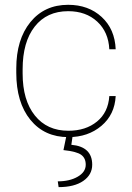

<svg xmlns="http://www.w3.org/2000/svg" viewBox="-20 -558 547 795"><path d="M263.2 -16.6Q335 -16.6 381.6 -54.7Q428.2 -92.8 432.6 -160.2H459Q455.1 -83.5 399.9 -36.9Q344.7 9.8 263.2 9.8Q164.1 9.8 105.7 -62Q47.4 -133.8 47.4 -256.8V-274.4Q47.4 -394.5 105.7 -466.3Q164.1 -538.1 262.2 -538.1Q346.2 -538.1 400.9 -487.8Q455.6 -437.5 459 -354H432.6Q429.2 -425.3 382.6 -468.5Q335.9 -511.7 262.2 -511.7Q173.8 -511.7 123.8 -448Q73.7 -384.3 73.7 -271V-253.9Q73.7 -143.1 124.3 -79.8Q174.8 -16.6 263.2 -16.6ZM280.8 4.4 275.4 41.5Q361.8 49.3 361.8 124Q361.8 165.5 324.7 191.2Q287.6 216.8 222.7 216.8L219.2 192.9Q268.6 192.9 301.8 173.6Q335 154.3 335 124Q335 96.7 316.2 83Q297.4 69.3 242.7 63.5L254.9 4.4Z"/></svg>

Font: RobotoDraft Thin
Style: Regular
Weight: 250
Version: Version 2.001153; 2014